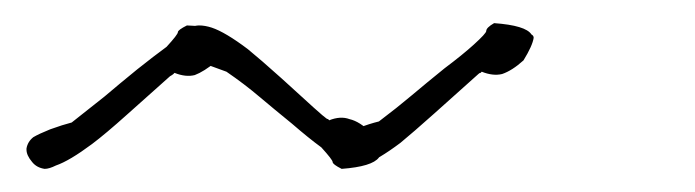

<svg xmlns="http://www.w3.org/2000/svg" viewBox="-20 -562 601 166"><path d="M130.9 -499Q129.9 -498 129.9 -498Q128.9 -497.1 127 -496.1Q126 -495.1 89.8 -462.9Q71.3 -446.3 59.6 -437.5Q40 -422.9 28.3 -418.9Q22.5 -416 18.6 -416Q11.7 -417 7.8 -421.9Q2.9 -427.7 2.9 -432.6Q2.9 -433.6 2.9 -433.6Q3.9 -439.5 8.8 -443.4Q13.7 -446.3 23.4 -450.2Q34.2 -454.1 42 -456.1Q56.6 -467.8 70.3 -478.5Q83 -489.3 98.6 -502Q113.3 -513.7 124 -521.5Q133.8 -532.2 133.8 -534.2Q133.8 -536.1 141.6 -540Q168 -539.1 173.8 -531.2Q174.8 -530.3 174.8 -527.3Q174.8 -521.5 167 -508.8Q156.2 -500 148.4 -497.1Q140.6 -495.1 130.9 -499ZM396.5 -500Q396.5 -500 395.5 -499Q394.5 -499 393.6 -498Q391.6 -496.1 355.5 -463.9Q336.9 -447.3 326.2 -438.5Q306.6 -423.8 294.9 -419.9Q289.1 -418 284.2 -418Q277.3 -418 273.4 -422.9Q269.5 -428.7 268.6 -433.6Q268.6 -434.6 269.5 -435.5Q269.5 -440.4 275.4 -444.3Q279.3 -448.2 289.1 -451.2Q299.8 -455.1 307.6 -457Q323.2 -468.8 335.9 -479.5Q348.6 -490.2 364.3 -502.9Q379.9 -514.6 389.6 -523.4Q400.4 -533.2 400.4 -535.2Q400.4 -538.1 407.2 -542Q434.6 -540 439.5 -532.2Q441.4 -531.2 441.4 -529.3Q440.4 -522.5 432.6 -509.8Q422.9 -501 414.1 -498Q406.2 -496.1 396.5 -500ZM300.8 -447.3Q308.6 -435.5 308.6 -428.7Q308.6 -426.8 307.6 -425.8Q301.8 -418 275.4 -416Q267.6 -419.9 267.6 -421.9Q267.6 -423.8 257.8 -434.6Q247.1 -442.4 232.4 -455.1Q216.8 -467.8 204.1 -478.5Q191.4 -489.3 175.8 -500Q168 -502.9 157.2 -506.8Q147.5 -509.8 143.6 -513.7Q137.7 -517.6 136.7 -522.5Q136.7 -523.4 136.7 -524.4Q136.7 -529.3 141.6 -535.2Q145.5 -540 152.3 -540Q157.2 -540 163.1 -538.1Q174.8 -534.2 194.3 -519.5Q205.1 -510.7 223.6 -494.1Q259.8 -460.9 261.7 -460Q262.7 -459 263.7 -459Q264.6 -458 264.6 -458Q274.4 -461.9 282.2 -459Q291 -457 300.8 -447.3Z"/></svg>

Font: Tolkien Dwarf Runes
Style: Regular
Weight: 400
Version: Regular